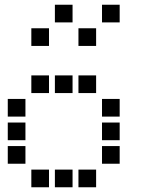

<svg xmlns="http://www.w3.org/2000/svg" viewBox="-20 -808 640 815"><path d="M214 -788Q213 -788 213 -788Q213 -788 213 -787V-714Q213 -713 213 -713Q213 -713 214 -713H287Q288 -713 288 -713Q288 -713 288 -714V-787Q288 -788 288 -788Q288 -788 287 -788ZM414 -788Q413 -788 413 -788Q413 -788 413 -787V-714Q413 -713 413 -713Q413 -713 414 -713H487Q488 -713 488 -713Q488 -713 488 -714V-787Q488 -788 488 -788Q488 -788 487 -788ZM114 -688Q113 -688 113 -688Q113 -688 113 -687V-614Q113 -613 113 -613Q113 -613 114 -613H187Q188 -613 188 -613Q188 -613 188 -614V-687Q188 -688 188 -688Q188 -688 187 -688ZM314 -688Q313 -688 313 -688Q313 -688 313 -687V-614Q313 -613 313 -613Q313 -613 314 -613H387Q388 -613 388 -613Q388 -613 388 -614V-687Q388 -688 388 -688Q388 -688 387 -688ZM114 -488Q113 -488 113 -488Q113 -488 113 -487V-414Q113 -413 113 -413Q113 -413 114 -413H187Q188 -413 188 -413Q188 -413 188 -414V-487Q188 -488 188 -488Q188 -488 187 -488ZM214 -488Q213 -488 213 -488Q213 -488 213 -487V-414Q213 -413 213 -413Q213 -413 214 -413H287Q288 -413 288 -413Q288 -413 288 -414V-487Q288 -488 288 -488Q288 -488 287 -488ZM314 -488Q313 -488 313 -488Q313 -488 313 -487V-414Q313 -413 313 -413Q313 -413 314 -413H387Q388 -413 388 -413Q388 -413 388 -414V-487Q388 -488 388 -488Q388 -488 387 -488ZM14 -388Q13 -388 13 -388Q13 -388 13 -387V-314Q13 -313 13 -313Q13 -313 14 -313H87Q88 -313 88 -313Q88 -313 88 -314V-387Q88 -388 88 -388Q88 -388 87 -388ZM414 -388Q413 -388 413 -388Q413 -388 413 -387V-314Q413 -313 413 -313Q413 -313 414 -313H487Q488 -313 488 -313Q488 -313 488 -314V-387Q488 -388 488 -388Q488 -388 487 -388ZM14 -288Q13 -288 13 -288Q13 -288 13 -287V-214Q13 -213 13 -213Q13 -213 14 -213H87Q88 -213 88 -213Q88 -213 88 -214V-287Q88 -288 88 -288Q88 -288 87 -288ZM414 -288Q413 -288 413 -288Q413 -288 413 -287V-214Q413 -213 413 -213Q413 -213 414 -213H487Q488 -213 488 -213Q488 -213 488 -214V-287Q488 -288 488 -288Q488 -288 487 -288ZM14 -188Q13 -188 13 -188Q13 -188 13 -187V-114Q13 -113 13 -113Q13 -113 14 -113H87Q88 -113 88 -113Q88 -113 88 -114V-187Q88 -188 88 -188Q88 -188 87 -188ZM414 -188Q413 -188 413 -188Q413 -188 413 -187V-114Q413 -113 413 -113Q413 -113 414 -113H487Q488 -113 488 -113Q488 -113 488 -114V-187Q488 -188 488 -188Q488 -188 487 -188ZM114 -88Q113 -88 113 -88Q113 -88 113 -87V-14Q113 -13 113 -13Q113 -13 114 -13H187Q188 -13 188 -13Q188 -13 188 -14V-87Q188 -88 188 -88Q188 -88 187 -88ZM214 -88Q213 -88 213 -88Q213 -88 213 -87V-14Q213 -13 213 -13Q213 -13 214 -13H287Q288 -13 288 -13Q288 -13 288 -14V-87Q288 -88 288 -88Q288 -88 287 -88ZM314 -88Q313 -88 313 -88Q313 -88 313 -87V-14Q313 -13 313 -13Q313 -13 314 -13H387Q388 -13 388 -13Q388 -13 388 -14V-87Q388 -88 388 -88Q388 -88 387 -88Z"/></svg>

Font: Doto Black
Style: Bold
Weight: 700
Monospace: yes
Version: Version 1.000